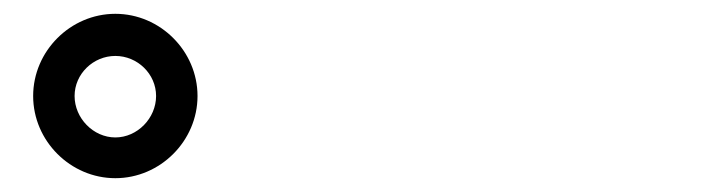

<svg xmlns="http://www.w3.org/2000/svg" viewBox="-20 -847 1040 278"><path d="M28 -708C28 -643 82 -589 147 -589C212 -589 266 -643 266 -708C266 -773 212 -827 147 -827C82 -827 28 -773 28 -708ZM88 -708C88 -740 115 -766 147 -766C179 -766 206 -740 206 -708C206 -676 179 -648 147 -648C115 -648 88 -676 88 -708Z"/></svg>

Font: Source Han Sans CN
Style: Bold
Weight: 700
Designer: Ryoko NISHIZUKA 西塚涼子 (kana, bopomofo & ideographs); Paul D. Hunt (Latin, Greek & Cyrillic); Sandoll Communications 산돌커뮤니
Foundry: Adobe
Version: Version 2.001;hotconv 1.0.107;makeotfexe 2.5.65593